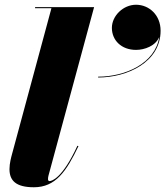

<svg xmlns="http://www.w3.org/2000/svg" viewBox="-20 -780 698 810"><path d="M452 -662.5C452 -610 492 -569.5 554 -569.5C590 -569.5 637 -586.5 652 -624.5C635 -512 508 -456.5 394 -456.5V-453C518 -453 657.5 -518.5 657.5 -650.5C657.5 -716.5 609 -760 554 -760C499.5 -760 452 -713 452 -662.5ZM311 -163.5 306.5 -165C243 -27 198 -16 189 -16C185 -16 182.5 -19 182.5 -24C182.5 -28.5 183 -33.5 184.5 -39L377 -750H128V-745.5H197L30.5 -129C27.5 -117.5 20 -91.5 20 -66.5C20 -19 46 10 123 10C214.5 10 260 -57 311 -163.5Z"/></svg>

Font: Bodoni* 36pt Fatface
Style: Italic
Weight: 900
Italic angle: -13°
Version: Version 2.3